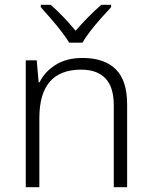

<svg xmlns="http://www.w3.org/2000/svg" viewBox="-20 -785 636 805"><path d="M326 -542Q417 -542 465 -495Q513 -448 513 -348V0H457V-344Q457 -420 422 -456.5Q387 -493 320 -493Q145 -493 145 -290V0H88V-532H134L142 -440H146Q167 -484 213 -513Q259 -542 326 -542ZM270 -606Q257 -628 236 -655Q215 -682 192 -708.5Q169 -735 151 -755V-765H192Q219 -742 246.5 -713Q274 -684 297 -656Q321 -684 349.5 -713Q378 -742 405 -765H446V-755Q427 -735 403.5 -708.5Q380 -682 359 -655Q338 -628 326 -606Z"/></svg>

Font: Noto Sans Light
Style: Regular
Weight: 300
Designer: Monotype Design Team
Foundry: Monotype Imaging Inc.
Version: Version 2.007